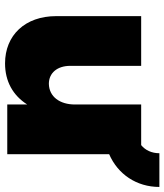

<svg xmlns="http://www.w3.org/2000/svg" viewBox="36 -694 667 780"><g transform="rotate(90 370.0 -304.5)"><path d="M740 -618H603C603 -587 591 -561 570 -544H405V-275C405 -213 373 -170 321 -169C277 -169 248 -203 248 -256V-544H46V-199C46 -72 124 9 238 9C311 9 368 -23 405 -81V0H607V-414C688 -449 740 -525 740 -618Z"/></g></svg>

Font: Montserrat ExtraBold
Style: Regular
Weight: 800
Designer: Julieta Ulanovsky
Foundry: Julieta Ulanovsky
Version: Version 4.000